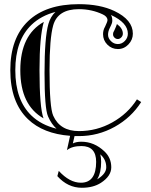

<svg xmlns="http://www.w3.org/2000/svg" viewBox="-20 -640 724 918"><path d="M189.5 -535.4Q168.9 -466.1 168.9 -304.7Q168.9 -127 188 -74.2Q77.1 -137 77.1 -304.7Q77.1 -472.2 189.5 -535.4ZM250.2 -24.7Q226.6 -45.2 209.7 -83.3Q192.9 -121.3 192.9 -290.8Q192.9 -460.2 211.4 -525.4Q221.4 -560.5 245.1 -583Q176.3 -564.9 131.3 -522Q53.2 -447.8 53.2 -304.4Q53.2 -161.1 130.4 -87.4Q177 -42.5 250.2 -24.7ZM539.1 -525.1Q567.4 -504.2 567.4 -479Q567.4 -469 559.9 -461.2Q552.5 -453.4 543.3 -453.4Q534.2 -453.4 527.3 -460.2Q520.5 -467 520.5 -475.2Q520.5 -483.4 522.5 -486.6Q524.4 -489.7 526.6 -494.4Q535.9 -514.4 539.1 -525.1ZM510.7 -568.4Q515.1 -561.3 516.4 -551Q518.1 -538.8 515.4 -530.2Q512.7 -521.5 504.6 -505.6Q496.6 -489.7 496.6 -473.5Q496.6 -457.3 510.5 -443.4Q524.4 -429.4 543.6 -429.4Q562.7 -429.4 577 -444.3Q591.3 -459.2 591.3 -479Q591.3 -531.2 510.7 -568.4ZM357.4 -596.2Q256.3 -596.2 234.4 -518.8Q216.8 -456.8 216.8 -304.7Q216.8 -126.5 234.4 -86.9Q267.1 -13.2 357.4 -13.2Q442.6 -13.2 516.8 -54.7Q590.8 -95.9 634.8 -165L655 -152.1Q607.7 -77.9 528.6 -33.7Q448.7 10.7 357.4 10.7Q346.7 10.7 336.4 10.5L328.4 45.7Q344.5 37.6 368.9 37.6Q430.4 37.6 479.2 83.7Q512 114.5 512 159.9Q512 201.9 462.6 234.1Q426 257.8 371.3 257.8Q304 257.8 254.2 202.1L261 177Q312.7 233.6 366.9 233.6Q439.7 233.6 439.7 133.8Q439.7 58.3 369.4 58.3Q324.5 58.3 300 77.9L315.2 9.3Q186.8 -0.2 113.8 -70.1Q29.3 -151.1 29.3 -304.7Q29.3 -458 114.7 -539.3Q199.5 -620.1 357.4 -620.1Q458 -620.1 526.9 -587.4Q615.2 -545.4 615.2 -479Q615.2 -449.7 594.1 -427.6Q573 -405.5 543.7 -405.5Q514.4 -405.5 493.5 -426.4Q472.7 -447.3 472.7 -476.6Q472.7 -496.3 482.2 -512.2Q493.9 -536.6 493.9 -543.5Q493.9 -560.5 471.7 -571Q418.7 -596.2 357.4 -596.2ZM444.3 217.3Q447 215.8 449.7 214.1Q488 189.2 488 159.9Q488 125 462.9 101.1L459.5 98.1Q463.6 114 463.6 133.8Q463.6 159.2 459.2 179.7Q454.8 199.7 447 212.9Z"/></svg>

Font: itsadzokeS01
Style: Regular
Weight: 600
Width: 6
Version: Version 0.46